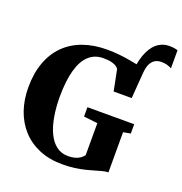

<svg xmlns="http://www.w3.org/2000/svg" viewBox="-158 -1043 1129 1190"><g transform="rotate(20 406.5 -448.0)"><path d="M646 -522 607 -591.5 596.5 -680Q606.5 -766.5 630.5 -815.5Q654.5 -864.5 687 -885Q719.5 -905.5 756 -905.5Q776.5 -905.5 789.5 -903.2Q802.5 -901 813 -897.5V-778.5Q796 -787.5 780.5 -791.5Q765 -795.5 744 -795.5Q722.5 -795.5 704.8 -786Q687 -776.5 675.2 -754Q663.5 -731.5 660.5 -692.5ZM384 11Q297 11 229.8 -17.2Q162.5 -45.5 116.2 -96.5Q70 -147.5 46.2 -216.2Q22.5 -285 22.5 -365.5Q22.5 -458.5 48.8 -530.5Q75 -602.5 124.5 -652Q174 -701.5 244.5 -727Q315 -752.5 404 -752.5Q447 -752.5 485.8 -748.2Q524.5 -744 557.8 -737.8Q591 -731.5 617.2 -726.8Q643.5 -722 662.5 -721L647.5 -522H528.5L501 -659.5Q497 -667.5 486 -675.5Q475 -683.5 453.8 -689Q432.5 -694.5 398 -694.5Q342.5 -694.5 304 -659.5Q265.5 -624.5 245.8 -554.5Q226 -484.5 225.5 -379Q225.5 -309 235.8 -249Q246 -189 267.2 -144Q288.5 -99 321.2 -74Q354 -49 399 -49Q424 -49 443.2 -54.2Q462.5 -59.5 476.8 -69.2Q491 -79 500.5 -92V-303L409 -313.5V-375H717.5V-313.5L669.5 -305V-40Q650 -39.5 629 -34Q608 -28.5 583.5 -21Q559 -13.5 529.2 -6.2Q499.5 1 463.5 6Q427.5 11 384 11Z"/></g></svg>

Font: Merriweather 48pt Black
Style: Regular
Weight: 900
Version: Version 2.100